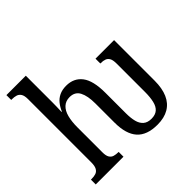

<svg xmlns="http://www.w3.org/2000/svg" viewBox="-185 -953 1155 1155"><g transform="rotate(-45 392.0 -375.5)"><path d="M532 9Q443 9 400.5 -38.5Q358 -86 358 -183V-346Q358 -411 339 -447Q320 -483 275 -483Q242 -483 220.5 -463Q199 -443 189.5 -406.5Q180 -370 180 -321V-108Q180 -79 189 -64.5Q198 -50 213.5 -45.5Q229 -41 248 -41H251V0H15V-41H22Q42 -41 57 -46Q72 -51 81 -66.5Q90 -82 90 -113V-651Q90 -681 80.5 -695.5Q71 -710 55.5 -714.5Q40 -719 22 -719H15V-760H180V-534Q180 -517 179.5 -498.5Q179 -480 178.5 -467Q178 -454 178 -454H181Q192 -480 208.5 -501Q225 -522 250 -534Q275 -546 309 -546Q374 -546 410 -499Q446 -452 446 -349V-174Q446 -134 453.5 -104.5Q461 -75 480 -58.5Q499 -42 532 -42Q565 -42 584 -58.5Q603 -75 610.5 -107.5Q618 -140 618 -184V-425Q618 -455 610 -469.5Q602 -484 587.5 -489.5Q573 -495 551 -495H549V-536H707V-191Q707 -126 687.5 -81.5Q668 -37 629 -14Q590 9 532 9Z"/></g></svg>

Font: Noto Serif Condensed
Style: Regular
Weight: 400
Width: 3
Designer: Monotype Design Team
Foundry: Monotype Imaging Inc.
Version: Version 2.015